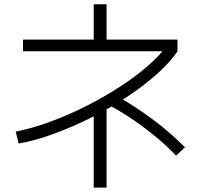

<svg xmlns="http://www.w3.org/2000/svg" viewBox="-20 -824 920 881"><path d="M52.2 -220Q113.3 -232.2 180.6 -255Q247.8 -277.8 315 -308.3Q382.2 -338.9 446.1 -375Q510 -411.1 566.7 -450.6Q623.3 -490 667.8 -530Q712.2 -570 741.1 -607.8L756.7 -588.9H85.6V-642.2H410V-804.4H468.9V-642.2H794.4V-588.9Q764.4 -544.4 717.8 -500.6Q671.1 -456.7 611.7 -413.3Q552.2 -370 483.9 -330.6Q415.6 -291.1 343.9 -258.3Q272.2 -225.6 201.7 -201.1Q131.1 -176.7 65.6 -165.6ZM410 36.7V-336.7H468.9V36.7ZM787.8 -110Q743.3 -156.7 693.9 -197.2Q644.4 -237.8 591.1 -274.4Q537.8 -311.1 478.9 -342.2L517.8 -382.2Q603.3 -334.4 683.3 -274.4Q763.3 -214.4 828.9 -147.8Z"/></svg>

Font: Paperlogy 3 Light
Style: Regular
Weight: 300
Designer: redesigned by Lee Juim, glyphs from Gmarket Sans & Montserrat
Foundry: PT&
Version: Version 1.001